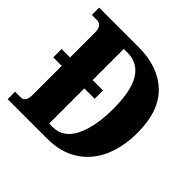

<svg xmlns="http://www.w3.org/2000/svg" viewBox="-178 -887 1059 1059"><g transform="rotate(45 352.0 -357.0)"><path d="M19 0V-58H66Q82 -58 91 -73Q100 -88 100 -114V-341H34V-406H100V-600Q100 -631 88.5 -644Q77 -657 58 -657H19V-714H326Q480 -714 568.5 -629.5Q657 -545 657 -375Q657 -265 619.5 -180.5Q582 -96 508 -48Q434 0 326 0ZM305 -67Q385 -67 427 -150.5Q469 -234 469 -375Q469 -516 427 -582.5Q385 -649 305 -649H276V-406H357V-341H276V-67Z"/></g></svg>

Font: Noto Serif Thai Condensed Black
Style: Regular
Weight: 900
Width: 3
Designer: Monotype Design Team
Foundry: Monotype Imaging Inc.
Version: Version 2.002; ttfautohint (v1.8.4.7-5d5b)